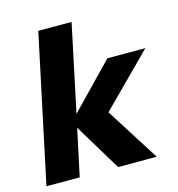

<svg xmlns="http://www.w3.org/2000/svg" viewBox="-107 -814 844 908"><g transform="rotate(-15 315.0 -360.0)"><path d="M9 0 162 -720H325L235 -294L444 -510H630L383 -262L549 0H360L221 -230L172 0Z"/></g></svg>

Font: Wix Madefor Text ExtraBold
Style: Italic
Weight: 800
Italic angle: -12°
Designer: Dalton Maag Ltd
Foundry: Dalton Maag Ltd
Version: Version 3.100